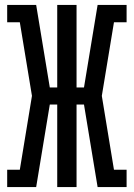

<svg xmlns="http://www.w3.org/2000/svg" viewBox="-20 -755 540 775"><path d="M9 0V-70H60L109 -368L60 -665H9V-735H126L181 -402H211V-735H289V-402H319L374 -735H491V-665H440L391 -368L440 -70H491V0H374L319 -333H289V0H211V-333H181L126 0Z"/></svg>

Font: Iosevka Gothic
Style: Regular
Weight: 400
Monospace: yes
Designer: Belleve Invis
Foundry: Belleve Invis
Version: Version 15.5.1; ttfautohint (v1.8.4)